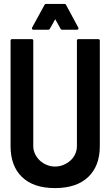

<svg xmlns="http://www.w3.org/2000/svg" viewBox="-20 -933 569 981"><path d="M482 -733Q490 -733 490 -725V-186Q490 -85 430.5 -28.5Q371 28 261 28Q151 28 92.5 -28.5Q34 -85 34 -186V-725Q34 -733 42 -733H142Q150 -733 150 -725V-186Q150 -165 159.5 -145.5Q169 -126 184.5 -112Q200 -98 220 -90Q240 -82 261 -82Q283 -82 303 -90Q323 -98 339 -112Q355 -126 364 -145.5Q373 -165 373 -186V-725Q373 -733 380 -733ZM380 -792Q382 -788 380 -784.5Q378 -781 373 -781H297Q292 -781 290 -785L262 -835Q255 -821 248.5 -810Q242 -799 234 -785Q232 -781 227 -781H151Q146 -781 144 -784.5Q142 -788 144 -792L208 -909Q210 -913 215 -913H310Q315 -913 317 -909Z"/></svg>

Font: RonaldsonGothic
Style: Regular
Weight: 400
Designer: Mr. Robertson for MacKellar, Smiths & Jordan Co. Philadelphia
Foundry: CAT-Fonts Peter Wiegel
Version: Version 1.000